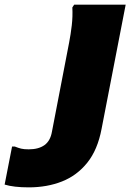

<svg xmlns="http://www.w3.org/2000/svg" viewBox="-204 -568 572 828"><path d="M-184 228 -152 64H-140Q-125 70 -113 73Q-101 76 -80 76Q-38 76 -12.5 58Q13 40 20 0L94 -384Q101 -420 105.5 -458.5Q110 -497 108 -536L116 -548H338L234 -12Q217 78 172.5 133.5Q128 189 63.5 214.5Q-1 240 -80 240Q-145 240 -184 228Z"/></svg>

Font: Kufam Black
Style: Italic
Weight: 900
Italic angle: -11°
Designer: Artur Schmal
Foundry: Original Type
Version: Version 1.301; ttfautohint (v1.8.3)